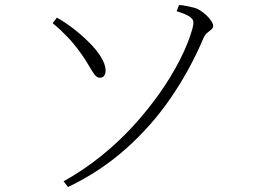

<svg xmlns="http://www.w3.org/2000/svg" viewBox="-20 -728 1040 773"><path d="M254 25 236 2Q315 -42 385.5 -98.5Q456 -155 515.5 -220Q575 -285 622.5 -352.5Q670 -420 703.5 -485.5Q737 -551 754 -610Q759 -627 758.5 -639Q758 -651 743.5 -661Q729 -671 691 -683L701 -708Q714 -707 727.5 -704.5Q741 -702 757 -698Q772 -695 786 -686Q800 -677 812 -665.5Q824 -654 831 -643Q838 -632 838 -624Q838 -615 830.5 -609Q823 -603 814 -595.5Q805 -588 798 -572Q746 -449 669 -336Q592 -223 488.5 -130.5Q385 -38 254 25ZM192 -635 209 -657Q243 -638 277 -611.5Q311 -585 340 -556Q369 -527 386.5 -498.5Q404 -470 405 -447Q406 -433 400 -424Q394 -415 382 -415Q370 -415 360 -428.5Q350 -442 336.5 -466Q323 -490 300 -521Q276 -554 249 -582Q222 -610 192 -635Z"/></svg>

Font: Source Han Serif JP VF
Style: Regular
Weight: 250
Designer: Ryoko NISHIZUKA 西塚涼子 (kana & ideographs); Frank Grießhammer (Latin, Greek & Cyrillic); Wenlong ZHANG 张文龙 (bopomofo); San
Foundry: Adobe
Version: Version 2.001;hotconv 1.1.0;makeotfexe 2.6.0